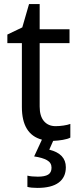

<svg xmlns="http://www.w3.org/2000/svg" viewBox="-20 -679 385 939"><path d="M240 10 221 53Q302 73 302 139Q302 188 267 214Q232 240 163 240Q132 240 114 235V180Q134 185 165 185Q199 185 215.5 175Q232 165 232 141Q232 117 210 104.5Q188 92 147 86L185 4Q87 -22 87 -156V-468H16V-510L89 -545L122 -659H174V-536H320V-468H174V-158Q174 -111 195 -86.5Q216 -62 252 -62Q270 -62 290.5 -65Q311 -68 324 -73V-6Q311 1 287.5 5Q264 9 240 10Z"/></svg>

Font: Noto Sans Display
Style: Regular
Weight: 400
Designer: Monotype Design team
Foundry: Monotype Imaging Inc.
Version: Version 1.000